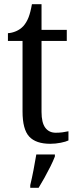

<svg xmlns="http://www.w3.org/2000/svg" viewBox="-20 -679 370 920"><path d="M221 10Q152 10 120 -24.5Q88 -59 88 -145V-483H18V-520Q37 -521 57 -529.5Q77 -538 92 -554Q107 -571 116.5 -595Q126 -619 133 -659H179V-536H300V-483H179V-143Q179 -91 197 -67Q215 -43 247 -43Q265 -43 279.5 -45Q294 -47 308 -50V-6Q296 0 271 5Q246 10 221 10ZM125 208Q133 175 140.5 136Q148 97 154 61H243V71Q235 92 221.5 119Q208 146 193 173Q178 200 165 221H125Z"/></svg>

Font: Noto Serif SemiCondensed
Style: Regular
Weight: 400
Width: 4
Designer: Monotype Design Team
Foundry: Monotype Imaging Inc.
Version: Version 2.013